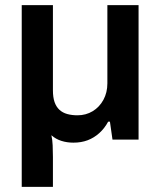

<svg xmlns="http://www.w3.org/2000/svg" viewBox="-20 -546 627 751"><path d="M65 185V-526H187V-193Q187 -165 193.5 -146.5Q200 -128 212.5 -116.5Q225 -105 243 -100Q261 -95 283 -95Q316 -95 342.5 -111Q369 -127 384.5 -155.5Q400 -184 400 -220V-526H522V0H420L410 -70H403Q389 -44 368.5 -25.5Q348 -7 323 2.5Q298 12 267 12Q242 12 220 5Q198 -2 181 -17Q185 0 186 22.5Q187 45 187 68V185Z"/></svg>

Font: Archivo SemiBold
Style: Regular
Weight: 600
Designer: Hector Gatti
Foundry: Omnibus-Type
Version: Version 2.001